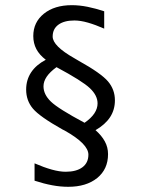

<svg xmlns="http://www.w3.org/2000/svg" viewBox="-20 -636 540 735"><path d="M378.9 -592.8V-526.4Q345.7 -541 316.9 -549.3Q288.1 -557.6 264.6 -557.6Q225.6 -557.6 203.6 -541.5Q181.6 -525.4 181.6 -496.1Q181.6 -460 264.6 -413.1Q275.4 -407.2 281.2 -403.3Q367.2 -355.5 393.6 -324.2Q419.9 -293 419.9 -252Q419.9 -215.8 401.4 -187.5Q382.8 -159.2 345.7 -137.7Q369.1 -117.2 381.3 -94.7Q393.6 -72.3 393.6 -45.9Q393.6 11.7 352.1 45.4Q310.5 79.1 241.2 79.1Q210.9 79.1 179.7 73.2Q148.4 67.4 112.3 55.7V-10.7Q148.4 4.9 178.2 13.2Q208 21.5 231.4 21.5Q272.5 21.5 295.4 4.4Q318.4 -12.7 318.4 -43.9Q318.4 -85 228.5 -135.7L218.8 -140.6Q131.8 -189.5 106 -220.2Q80.1 -251 80.1 -293Q80.1 -330.1 99.1 -358.9Q118.2 -387.7 155.3 -407.2Q130.9 -425.8 119.1 -448.2Q107.4 -470.7 107.4 -498Q107.4 -550.8 147.9 -583.5Q188.5 -616.2 254.9 -616.2Q284.2 -616.2 315.4 -609.9Q346.7 -603.5 378.9 -592.8ZM196.3 -378.9Q170.9 -360.4 158.7 -342.3Q146.5 -324.2 146.5 -305.7Q146.5 -274.4 174.8 -247.1Q203.1 -219.7 303.7 -166Q329.1 -183.6 341.3 -202.1Q353.5 -220.7 353.5 -240.2Q353.5 -270.5 324.2 -298.3Q294.9 -326.2 196.3 -378.9Z"/></svg>

Font: BabelStone Pseudographica Colour
Style: Regular
Weight: 400
Designer: Andrew West
Foundry: BabelStone
Version: Version 16.0.0